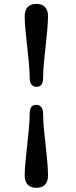

<svg xmlns="http://www.w3.org/2000/svg" viewBox="-20 -788 382 964"><path d="M196.5 -399Q196.5 -374 188.2 -363Q180 -352 162.5 -352Q147 -352 138 -363.5Q129 -375 129 -399Q129 -428.5 125.2 -469.2Q121.5 -510 116.5 -554Q111.5 -598 107.8 -638.5Q104 -679 104 -707Q104 -736 118.8 -752.2Q133.5 -768.5 162.5 -768.5Q192 -768.5 206.5 -752.2Q221 -736 221 -707Q221 -679.5 217.5 -639.2Q214 -599 209 -554.8Q204 -510.5 200.2 -469.5Q196.5 -428.5 196.5 -399ZM129 -214.5Q129 -239.5 137 -250.5Q145 -261.5 162.5 -261.5Q178.5 -261.5 187.5 -250Q196.5 -238.5 196.5 -214.5Q196.5 -185 200.2 -144.2Q204 -103.5 209 -59.5Q214 -15.5 217.5 25Q221 65.5 221 93.5Q221 122.5 206.5 138.8Q192 155 162.5 155Q133.5 155 118.8 138.8Q104 122.5 104 93.5Q104 66 107.8 25.8Q111.5 -14.5 116.5 -58.8Q121.5 -103 125.2 -144Q129 -185 129 -214.5Z"/></svg>

Font: Fraunces ExtraBold
Style: Regular
Weight: 800
Version: Version 1.000;[b76b70a41]